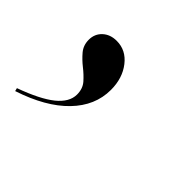

<svg xmlns="http://www.w3.org/2000/svg" viewBox="-80 -182 375 375"><g transform="rotate(45 107.5 6.0)"><path d="M-11.3 110.5 -12.9 104Q33.9 87.1 56.5 69Q79 50.8 79 29.8Q79 13.7 69.8 3.2Q60.5 -7.3 49.2 -16.1Q37.9 -25 28.6 -35.9Q19.4 -46.8 19.4 -62.1Q19.4 -78.2 30.6 -88.7Q41.9 -99.2 59.7 -99.2Q85.5 -99.2 102.4 -77.4Q119.4 -55.6 119.4 -23.4Q119.4 20.2 85.9 54.8Q52.4 89.5 -11.3 110.5Z"/></g></svg>

Font: Playfair 144pt Light
Style: Italic
Weight: 300
Italic angle: -15.6°
Designer: Claus Eggers Sørensen
Foundry: Claus Eggers Sørensen
Version: Version 2.001;gftools[0.9.30]